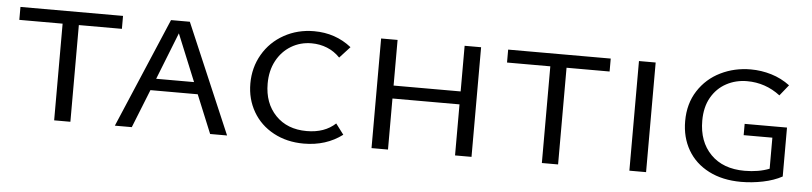

<svg xmlns="http://www.w3.org/2000/svg" viewBox="-36 -639 3437 813"><g transform="rotate(5 1682.5 -233.0)"><path d="M460 -411H277V0H208V-411H24V-466H460Z M804 -163H603L538 0H466L664 -466H744L943 0H871ZM784 -213 702 -413 623 -213Z M1022 -228Q1022 -296 1054.5 -352Q1087 -408 1144.5 -440Q1202 -472 1272 -472Q1363 -472 1431 -418L1387 -370Q1363 -395 1332 -407.5Q1301 -420 1266 -420Q1218 -420 1179 -396.5Q1140 -373 1117.5 -331Q1095 -289 1095 -234Q1095 -151 1144.5 -99.5Q1194 -48 1277 -48Q1353 -48 1399 -91L1433 -46Q1364 6 1269 6Q1197 6 1140.5 -24.5Q1084 -55 1053 -108.5Q1022 -162 1022 -228Z M1982 -466V0H1912V-217H1627V0H1557V-466H1627V-272H1912V-466Z M2533 -411H2350V0H2281V-411H2097V-466H2533Z M2653 -466H2724V0H2653Z M3302 -240V-32Q3267 -13 3220.5 -3.5Q3174 6 3128 6Q3049 6 2990.5 -24Q2932 -54 2901 -107.5Q2870 -161 2870 -230Q2870 -304 2905.5 -359Q2941 -414 3000 -443Q3059 -472 3128 -472Q3173 -472 3216 -459Q3259 -446 3295 -419L3258 -373Q3195 -421 3117 -421Q3069 -421 3029 -399.5Q2989 -378 2965.5 -337Q2942 -296 2942 -238Q2942 -149 2994.5 -95.5Q3047 -42 3139 -42Q3198 -42 3244 -60V-192H3122V-240Z"/></g></svg>

Font: Ysabeau SC
Style: Regular
Weight: 400
Designer: Christian Thalmann (Catharsis Fonts)
Version: Version 0.003